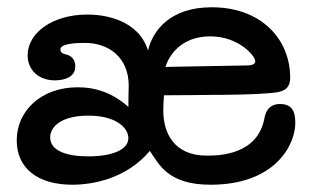

<svg xmlns="http://www.w3.org/2000/svg" viewBox="-20 -497 855 528"><path d="M431 -235C499 -235 545 -236 556 -236C676 -236 730 -241 741 -243C755 -246 778 -250 778 -283C778 -388 700 -477 562 -477C449 -477 400 -414 387 -358C367 -426 296 -457 220 -457C125 -457 56 -407 56 -345C56 -304 87 -276 131 -276C159 -276 187 -286 187 -314C187 -330 180 -341 166 -346C160 -348 146 -349 146 -361C146 -378 193 -379 214 -379C278 -379 334 -340 334 -261C334 -252 333 -240 333 -203C292 -240 245 -257 194 -257C93 -257 26 -192 26 -111C26 -34 84 11 179 11C238 11 329 -7 392 -82C417 -46 441 11 559 11C738 11 792 -100 792 -158C792 -182 789 -211 750 -211C715 -211 709 -182 707 -171C688 -72 585 -69 549 -69C456 -69 429 -134 429 -194C429 -206 430 -221 431 -235ZM118 -119C118 -149 149 -179 223 -179C300 -179 333 -145 333 -117C333 -86 290 -67 223 -67C164 -67 118 -82 118 -119ZM435 -313C444 -342 476 -397 558 -397C638 -397 682 -342 682 -329C682 -324 680 -317 657 -317Z"/></svg>

Font: Life Savers
Style: ExtraBold
Weight: 800
Designer: Pablo Impallari, Rodrigo Fuenzalida, Brenda Gallo
Foundry: Pablo Impallari, Rodrigo Fuenzalida, Brenda Gallo
Version: Version 3.000